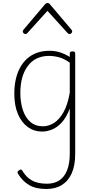

<svg xmlns="http://www.w3.org/2000/svg" viewBox="-20 -856 638 1274"><path d="M287 398Q217 398 172.5 371.5Q128 345 99 296Q95 289 97 283.5Q99 278 107 274Q114 267 120.5 269.5Q127 272 129 278Q154 320 192 341.5Q230 363 292 363Q340 363 373.5 341Q407 319 425 274.5Q443 230 443 161V-136Q420 -76 389.5 -43Q359 -10 325 3.5Q291 17 259 17Q206 17 164.5 -13Q123 -43 99 -99Q75 -155 75 -235Q75 -285 84.5 -328.5Q94 -372 113 -407Q132 -442 160 -467Q188 -492 225 -505.5Q262 -519 309 -519Q345 -519 377 -509Q409 -499 443 -478V-500Q443 -508 447.5 -511.5Q452 -515 461 -515Q471 -515 475 -511.5Q479 -508 479 -500V164Q479 242 456 293.5Q433 345 390.5 371.5Q348 398 287 398ZM265 -18Q302 -18 337 -39.5Q372 -61 400.5 -110Q429 -159 443 -242V-440Q406 -467 371.5 -476Q337 -485 305 -485Q270 -485 240 -474.5Q210 -464 187.5 -443.5Q165 -423 148.5 -393Q132 -363 123.5 -324.5Q115 -286 115 -238Q115 -177 131.5 -126.5Q148 -76 181.5 -47Q215 -18 265 -18ZM149 -630Q142 -630 136.5 -635.5Q131 -641 131 -648Q131 -650 132.5 -653Q134 -656 136 -659L279 -828Q284 -833 287.5 -834.5Q291 -836 295 -836Q299 -836 303 -834.5Q307 -833 311 -828L454 -659Q457 -656 458 -653Q459 -650 459 -648Q459 -641 453.5 -635.5Q448 -630 441 -630Q437 -630 434.5 -632Q432 -634 429 -636L295 -784L161 -636Q159 -634 156 -632Q153 -630 149 -630Z"/></svg>

Font: Playwrite HR Lijeva Thin
Style: Regular
Weight: 250
Designer: Veronika Burian, José Scaglione
Foundry: TypeTogether
Version: Version 1.002